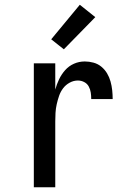

<svg xmlns="http://www.w3.org/2000/svg" viewBox="-20 -786 540 806"><path d="M122 0V-520H212V-410Q218 -432 228 -453Q238 -474 253.5 -491.5Q269 -509 290.5 -518.5Q312 -528 336 -528Q354 -528 372.5 -523Q391 -518 405.5 -506Q420 -494 429.5 -478Q439 -462 444 -444Q449 -426 451 -407.5Q453 -389 453 -370H363Q363 -384 361 -397.5Q359 -411 352.5 -423Q346 -435 333.5 -441.5Q321 -448 307 -448Q289 -448 272.5 -439Q256 -430 245 -415.5Q234 -401 228 -383.5Q222 -366 218 -348Q214 -330 213 -312Q212 -294 212 -276V0ZM248 -579 195 -621 315 -766 380 -714Z"/></svg>

Font: Iosevka Custom Medium
Style: Regular
Weight: 500
Monospace: yes
Designer: Belleve Invis
Foundry: Belleve Invis
Version: Version 32.5.0; ttfautohint (v1.8.4)